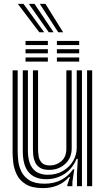

<svg xmlns="http://www.w3.org/2000/svg" viewBox="-20 -964 546 994"><path d="M202 9.8Q144.5 9.8 112.4 -10.9Q80.2 -31.5 66 -62.1Q51.8 -92.8 48.5 -123.5Q45.2 -154.2 45.2 -174.5V-600H71.5V-179.5Q71.5 -160 74.5 -132.1Q77.5 -104.2 90.1 -77Q102.8 -49.8 131.2 -31.4Q159.8 -13 210.5 -13Q259.8 -13 296.8 -32.5Q333.8 -52 358.2 -87.5H364.5L354.8 -22V0H328.5L328.2 -5.5L342 -47.2H337Q287.8 9.8 202 9.8ZM430.8 0V-600H457.2V0ZM234.5 -84.5Q203.8 -84.5 186.5 -95.9Q169.2 -107.2 161.6 -124.4Q154 -141.5 152.2 -159.2Q150.5 -177 150.5 -189.5V-600H177V-191Q177 -175 180 -155.5Q183 -136 196 -121.8Q209 -107.5 238.5 -107.5Q272.2 -107.5 297.9 -129.8Q323.5 -152 323.5 -193.8V-600H351.2V-196.5Q351.2 -146 317.2 -115.2Q283.2 -84.5 234.5 -84.5ZM218.2 -36.2Q159 -36.8 128.5 -72.1Q98 -107.5 98 -181.2V-600H124.5V-184.5Q124.5 -59.2 228 -59.2Q272.2 -59.2 305.9 -79Q339.5 -98.8 358.4 -130.6Q377.2 -162.5 377.2 -198.8V-600H404.2V0H378.5V-65L382.8 -141.5H376.5Q353.8 -88.2 311.5 -62Q269.2 -35.8 218.2 -36.2ZM274.5 -730.8V-752H390V-730.8ZM112.2 -730.8V-752H227.8V-730.8ZM112.2 -687.8V-709.2H227.8V-687.8ZM274.5 -687.8V-709.2H390V-687.8ZM112.2 -645V-666.5H227.8V-645ZM274.5 -645V-666.5H390V-645ZM183.5 -797 72.2 -944H101.5L208.8 -797ZM232.5 -797 129.2 -944H158.5L257.5 -797ZM281.5 -797 186 -944H215.2L306.8 -797Z"/></svg>

Font: Big Shoulders Inline Text ExtraBold
Style: Regular
Weight: 800
Designer: Patric King
Foundry: XO Type Co
Version: Version 1.000